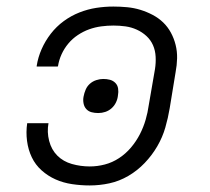

<svg xmlns="http://www.w3.org/2000/svg" viewBox="-20 -558 640 586"><path d="M254 8Q227 8 200 4Q173 0 149.5 -10.5Q126 -21 107 -38Q88 -55 77 -78Q66 -101 62.5 -128Q59 -155 63 -182H128Q123 -155 130 -128Q137 -101 155 -83Q173 -65 199.5 -57.5Q226 -50 254 -50Q277 -50 300 -56Q323 -62 343.5 -75.5Q364 -89 380 -108Q396 -127 407 -148.5Q418 -170 424.5 -192.5Q431 -215 434 -237L453 -347Q456 -366 455 -385Q454 -404 447 -420Q440 -436 427 -448Q414 -460 397.5 -467.5Q381 -475 363 -477.5Q345 -480 326 -480Q308 -480 289 -477.5Q270 -475 252 -468.5Q234 -462 217.5 -451Q201 -440 188.5 -425Q176 -410 168 -392.5Q160 -375 157 -356Q157 -356 156.5 -355.5Q156 -355 156 -355H92Q92 -356 92 -356.5Q92 -357 92 -357Q96 -383 107 -408Q118 -433 135 -455Q152 -477 174.5 -493.5Q197 -510 222.5 -520Q248 -530 274 -534Q300 -538 326 -538Q347 -538 368 -536Q389 -534 408.5 -528Q428 -522 446 -512.5Q464 -503 478 -489.5Q492 -476 501.5 -458.5Q511 -441 516 -421Q521 -401 520.5 -380Q520 -359 516 -338L498 -228Q493 -198 484.5 -168.5Q476 -139 460 -111.5Q444 -84 421.5 -60.5Q399 -37 371.5 -21Q344 -5 314 1.5Q284 8 254 8ZM280 -213Q269 -213 259.5 -215.5Q250 -218 243.5 -225Q237 -232 235 -242.5Q233 -253 235 -263Q237 -274 241.5 -284.5Q246 -295 254.5 -302.5Q263 -310 274 -313.5Q285 -317 295 -317Q306 -317 315.5 -314.5Q325 -312 332 -305Q339 -298 340.5 -287.5Q342 -277 340 -267Q339 -256 334 -245.5Q329 -235 320.5 -227.5Q312 -220 301.5 -216.5Q291 -213 280 -213Z"/></svg>

Font: Iosevka Curly Light Extended
Style: Italic
Weight: 300
Width: 7
Italic angle: -9°
Monospace: yes
Designer: Belleve Invis
Foundry: Belleve Invis
Version: Version 11.1.0; ttfautohint (v1.8.3)